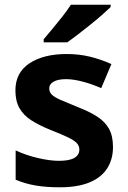

<svg xmlns="http://www.w3.org/2000/svg" viewBox="-20 -786 542 816"><path d="M234 10Q176.2 10 132 2.5Q87.9 -4.9 46.5 -22.2V-146.7Q91.3 -125.8 142 -114.2Q192.7 -102.5 229.9 -102.5Q275.6 -102.5 296.4 -115.1Q317.3 -127.8 317.3 -150.4Q317.3 -165.5 306.9 -177.2Q296.5 -188.9 269.8 -201.9Q243.2 -214.8 193.8 -234.2Q145.5 -253.6 112.4 -275.2Q79.4 -296.7 62.5 -326.8Q45.5 -356.9 45.5 -401.6Q45.5 -477.5 105.3 -516.9Q165.1 -556.4 263 -556.4Q315.6 -556.4 361.5 -545.3Q407.4 -534.3 453.5 -513.7L410.1 -411.3Q371.8 -428.4 331.8 -439Q291.7 -449.6 261.3 -449.6Q226.8 -449.6 208 -439.1Q189.3 -428.6 189.3 -410.2Q189.3 -395.5 199.5 -384.6Q209.8 -373.7 236.3 -361.9Q262.9 -350.2 310.8 -330.8Q360 -311.8 393.2 -290.3Q426.5 -268.7 443.4 -238.4Q460.2 -208.1 460.2 -161.4Q460.2 -109.4 435.8 -70.8Q411.3 -32.1 361.1 -11.1Q311 10 234 10ZM450.2 -756Q435.7 -742 412.6 -721.7Q389.5 -701.4 362.6 -679.9Q335.7 -658.4 310.3 -638.9Q285 -619.4 265.7 -606H165.6V-619.2Q181.9 -638.2 203.3 -663.9Q224.8 -689.6 246.1 -716.8Q267.3 -744 281.4 -766H450.2Z"/></svg>

Font: Noto Sans Symbols
Style: Regular
Weight: 400
Designer: Monotype Design Team
Foundry: Monotype Imaging Inc.
Version: Version 2.002